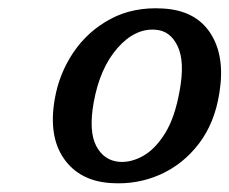

<svg xmlns="http://www.w3.org/2000/svg" viewBox="-20 -734 540 452"><path d="M363 -714Q440 -710 475.2 -656Q510.5 -602 496.5 -515.5Q485.5 -444.5 448.2 -395.8Q411 -347 357 -323Q303 -299 241.5 -303Q167.5 -307.5 130.5 -360.5Q93.5 -413.5 109 -501.5Q119.5 -561.5 153.2 -611.2Q187 -661 240.5 -689.5Q294 -718 363 -714ZM261 -353Q288.5 -351 317 -367Q345.5 -383 368.8 -420.5Q392 -458 403 -521Q415.5 -589 398.2 -625.2Q381 -661.5 346.5 -664Q298 -668 256.5 -620.8Q215 -573.5 200.5 -492.5Q188.5 -425 206.5 -390.5Q224.5 -356 261 -353Z"/></svg>

Font: Fraunces 72pt SuperSoft
Style: Italic
Weight: 400
Italic angle: -16°
Version: Version 1.000;[b76b70a41]